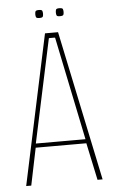

<svg xmlns="http://www.w3.org/2000/svg" viewBox="-52 -754 471 791"><g transform="rotate(-5 183.0 -359.0)"><path d="M24 0 156 -620H210L340 0H319L285 -160L292 -154H72L78 -160L45 0ZM78 -167 75 -171H289L285 -167L196 -598L194 -599H172L170 -598ZM223 -685Q212 -685 210 -689.5Q208 -694 208 -701Q208 -709 210 -713.5Q212 -718 223 -718Q236 -718 238 -713.5Q240 -709 240 -701Q240 -694 238 -689.5Q236 -685 223 -685ZM139 -685Q127 -685 125 -689.5Q123 -694 123 -701Q123 -709 125 -713.5Q127 -718 139 -718Q151 -718 153 -713.5Q155 -709 155 -701Q155 -694 153 -689.5Q151 -685 139 -685Z"/></g></svg>

Font: Smooch Sans Thin
Style: Regular
Weight: 100
Designer: Robert E. Leuschke
Foundry: Robert E. Leuschke
Version: Version 1.010